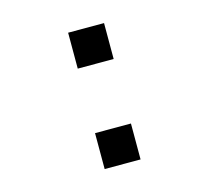

<svg xmlns="http://www.w3.org/2000/svg" viewBox="-83 -628 786 723"><g transform="rotate(-15 310.0 -266.0)"><path d="M240 -140.5H380V-0.5H240ZM240 -532H380V-392H240Z"/></g></svg>

Font: Monaspace Krypton Var ExLight
Style: Regular
Weight: 200
Designer: Riley Cran and the Lettermatic Team
Version: Version 1.200 (Monaspace Krypton Var)